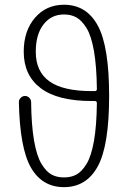

<svg xmlns="http://www.w3.org/2000/svg" viewBox="-20 -770 540 810"><path d="M379.9 -385.7Q388.7 -385.7 388.7 -394.5Q387.7 -489.3 376.5 -554.2Q365.2 -619.1 345.2 -651.4Q325.2 -683.6 302.7 -696.3Q280.3 -709 250 -709Q196.3 -709 163.6 -667Q130.9 -625 130.9 -551.8Q130.9 -467.8 188.5 -426.8Q246.1 -385.7 367.2 -385.7ZM250 19.5Q158.2 19.5 110.8 -62.5Q63.5 -144.5 59.6 -339.8Q59.6 -349.6 67.4 -357.4Q75.2 -365.2 85.9 -365.2Q95.7 -365.2 103.5 -357.4Q111.3 -349.6 111.3 -339.8Q112.3 -243.2 123.5 -177.7Q134.8 -112.3 154.8 -79.1Q174.8 -45.9 197.3 -33.7Q219.7 -21.5 250 -21.5Q280.3 -21.5 302.7 -33.7Q325.2 -45.9 345.2 -78.6Q365.2 -111.3 376.5 -175.8Q387.7 -240.2 388.7 -335Q388.7 -343.8 379.9 -343.8H367.2Q223.6 -343.8 151.9 -397.9Q80.1 -452.1 80.1 -551.8Q80.1 -639.6 127.4 -694.8Q174.8 -750 250 -750Q344.7 -750 392.6 -662.1Q440.4 -574.2 440.4 -365.2Q440.4 -156.2 392.6 -68.4Q344.7 19.5 250 19.5Z"/></svg>

Font: Rounded Mgen+ 1mn light
Style: Regular
Weight: 200
Designer: [Source Han Sans]
Ryoko NISHIZUKA  (kana & ideographs); Paul D. Hunt (Latin, Greek & Cyrillic); Wenlong ZHANG  (bopomofo
Version: Version 1.059.20150602